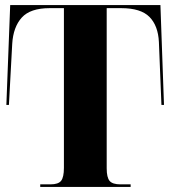

<svg xmlns="http://www.w3.org/2000/svg" viewBox="-20 -734 669 754"><path d="M138 0H493V-10H453Q422 -10 410.5 -23.5Q399 -37 399 -73V-702H456Q533 -702 567 -667.5Q601 -633 604 -569L614 -322H624L610 -714H20L5 -322H15L28 -562Q32 -628 65.5 -665Q99 -702 175 -702H231V-75Q231 -38 220 -24Q209 -10 178 -10H138Z"/></svg>

Font: Noto Serif Display SemiCondensed Extra
Style: Regular
Weight: 800
Width: 4
Designer: Monotype Design Team
Foundry: Monotype Imaging Inc.
Version: Version 1.900